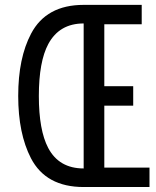

<svg xmlns="http://www.w3.org/2000/svg" viewBox="-20 -752 626 772"><path d="M316.4 -74.7V-657.7Q218.8 -657.7 174.3 -575.2Q136.2 -504.4 136.2 -366.2Q136.2 -228.5 173.8 -157.2Q217.3 -74.7 316.4 -74.7ZM581.1 0H316.4Q164.6 0 104.5 -115.7Q53.2 -214.8 53.2 -366.2Q53.2 -518.6 105 -616.7Q166 -732.4 316.4 -732.4H549.8V-654.3H399.4V-405.3H515.6V-327.1H399.4V-78.1H581.1Z"/></svg>

Font: Consola Mono
Style: Book
Weight: 400
Monospace: yes
Designer: Wojciech Kalinowski "wmk69" (wmk69@o2.pl)
Foundry: Wojciech Kalinowski "wmk69" (wmk69@o2.pl)
Version: Version 2.1.0